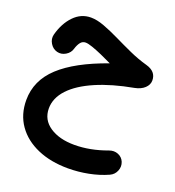

<svg xmlns="http://www.w3.org/2000/svg" viewBox="-141 -560 923 1013"><g transform="rotate(20 320.0 -54.0)"><path d="M197.3 -449.2Q231 -449.2 272.2 -433.8Q313.5 -418.5 360.1 -395.8Q406.7 -373 456.3 -350.6Q505.9 -328.1 556.6 -314Q614.3 -297.9 614.3 -247.6Q614.3 -223.1 594.2 -204.3Q574.2 -185.5 539.6 -178.7Q419.4 -156.7 332.3 -119.1Q245.1 -81.5 198.2 -31.5Q151.4 18.6 151.4 77.1Q151.4 140.6 204.8 176.5Q258.3 212.4 343.3 212.4Q431.2 212.4 525.4 177.7Q551.8 168 575.4 177.5Q599.1 187 608.9 210.4Q618.7 234.9 608.6 259.8Q598.6 284.7 574.2 295.9Q525.4 317.9 468.3 329.1Q411.1 340.3 354 340.3Q256.8 340.3 182.4 308.1Q107.9 275.9 66.2 216.6Q24.4 157.2 24.4 76.2Q24.4 -33.7 111.1 -114Q197.8 -194.3 372.1 -255.9Q343.3 -270 312.3 -283.7Q281.2 -297.4 255.4 -306.4Q229.5 -315.4 215.8 -315.4Q198.2 -315.4 187.3 -301.5Q176.3 -287.6 169.4 -265.1Q162.6 -239.7 138.9 -225.6Q115.2 -211.4 90.3 -217.8Q64.9 -224.6 50.8 -248.3Q36.6 -272 43 -297.4Q61 -365.2 101.6 -407.2Q142.1 -449.2 197.3 -449.2Z"/></g></svg>

Font: Mikhak-FD Bold
Style: Regular
Weight: 700
Designer: Amin Abedi
Version: Version 3.3